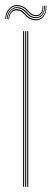

<svg xmlns="http://www.w3.org/2000/svg" viewBox="-29 -720 199 740"><path d="M76 0V-600H80V0ZM60 0V-600H64V0ZM68 0V-600H72V0ZM-9 -646.2Q-7 -675.2 10.1 -690.2Q27.2 -705.2 51 -698.2Q61.5 -695.2 68.1 -689.9Q74.8 -684.5 79.8 -678.8Q84.8 -673 90.4 -668.4Q96 -663.8 104.5 -662.2Q120 -659.2 128 -670Q136 -680.8 134.8 -697.8H137.8Q139 -678.8 130 -666.9Q121 -655 103.8 -658.2Q94.8 -660 88.9 -664.8Q83 -669.5 77.8 -675.2Q72.5 -681 66.1 -686.4Q59.8 -691.8 49.5 -694.5Q26.8 -701 11.2 -686.4Q-4.2 -671.8 -6 -646.2ZM-3 -646.2Q-1 -671.5 14 -684Q29 -696.5 48.8 -690.5Q58.5 -687.5 64.8 -682.2Q71 -677 76 -671.2Q81 -665.5 87.1 -660.8Q93.2 -656 103 -654.2Q121.5 -651 131.9 -663.5Q142.2 -676 141 -697.8H144Q145.2 -674.8 133.8 -661Q122.2 -647.2 102 -650.5Q92 -652.2 85.6 -656.9Q79.2 -661.5 74 -667.2Q68.8 -673 62.8 -678.4Q56.8 -683.8 47.5 -686.8Q29 -692.8 15.4 -681.2Q1.8 -669.8 0 -646.2ZM3 -646.2Q4.8 -667 16.8 -678Q28.8 -689 46.2 -683Q55 -680 60.9 -674.8Q66.8 -669.5 72 -663.6Q77.2 -657.8 84 -653.1Q90.8 -648.5 101.2 -646.5Q123.2 -642.5 136 -657.1Q148.8 -671.8 147 -697.8H150Q151.2 -670.5 137.6 -654.5Q124 -638.5 100.2 -642.5Q89.2 -644.5 82.1 -649.2Q75 -654 69.6 -659.9Q64.2 -665.8 58.5 -671Q52.8 -676.2 44.2 -678.8Q29.2 -683.5 18.2 -674.2Q7.2 -665 6 -646.2Z"/></svg>

Font: Big Shoulders Inline Thin
Style: Regular
Weight: 100
Designer: Patric King
Foundry: XO Type Co
Version: Version 2.002